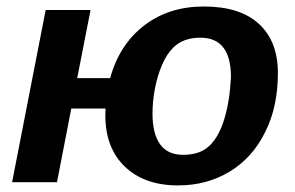

<svg xmlns="http://www.w3.org/2000/svg" viewBox="-20 -559 905 589"><path d="M832.5 -335Q832.5 -284.2 823 -239Q813.5 -193.8 793.9 -154.8Q755.4 -75.7 685.3 -33Q615.2 9.8 525.9 9.8Q423.3 9.8 363.3 -47.6Q303.2 -105 303.2 -204.6L303.7 -226.1H198.7L154.8 0H17.1L120.1 -528.3H257.8L216.8 -319.3H317.9Q346.2 -422.4 422.1 -480.7Q498 -539.1 605.5 -539.1Q716.3 -539.1 774.4 -485.6Q832.5 -432.1 832.5 -335ZM688.5 -322.8Q688.5 -443.4 594.7 -443.4Q542.5 -443.4 512.2 -413.6Q491.7 -394 477.3 -360.4Q462.9 -326.7 455.3 -287.4Q447.8 -248 447.8 -210.4Q447.8 -149.4 470.9 -116.7Q494.1 -84 541.5 -84Q594.2 -84 623 -112.3Q652.3 -140.6 668.7 -195.8Q685.1 -251 688.5 -322.8Z"/></svg>

Font: Arimo
Style: Italic
Weight: 400
Italic angle: -12°
Designer: Steve Matteson
Foundry: Monotype Imaging Inc.
Version: Version 1.33